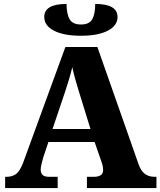

<svg xmlns="http://www.w3.org/2000/svg" viewBox="-20 -952 812 972"><path d="M6 0V-57H15Q41 -57 60.5 -70.5Q80 -84 97 -128L311 -714H473L681 -122Q693 -87 713 -72Q733 -57 761 -57H772V0H420V-57H457Q476 -57 489 -64.5Q502 -72 502 -92Q502 -105 498.5 -118Q495 -131 492 -138L459 -233H225L199 -155Q196 -143 191 -124.5Q186 -106 186 -93Q186 -76 195.5 -66.5Q205 -57 228 -57H272V0ZM246 -299H438L380 -487Q371 -516 362 -547.5Q353 -579 346 -612Q338 -579 329 -549Q320 -519 310 -489ZM390 -771Q303 -771 253.5 -796.5Q204 -822 204 -866Q204 -932 317 -932Q317 -881 332.5 -854.5Q348 -828 390 -828Q432 -828 447 -854.5Q462 -881 462 -932Q575 -932 575 -866Q575 -822 525.5 -796.5Q476 -771 390 -771Z"/></svg>

Font: Noto Serif ExtraBold
Style: Regular
Weight: 800
Designer: Monotype Design Team
Foundry: Monotype Imaging Inc.
Version: Version 2.014